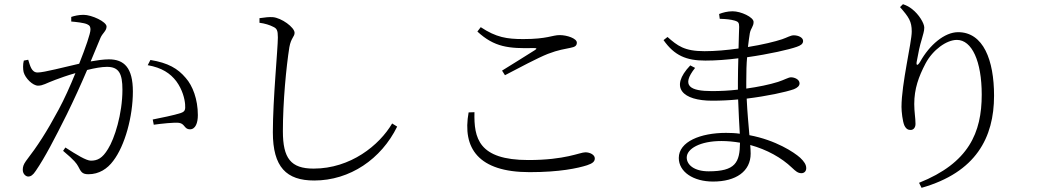

<svg xmlns="http://www.w3.org/2000/svg" viewBox="-20 -827 5040 919"><path d="M321 -724C344 -722 382 -718 397 -711C411 -705 413 -697 413 -685C413 -667 390 -600 359 -522C287 -506 191 -480 160 -480C130 -480 124 -514 115 -541L94 -537C89 -519 90 -495 93 -482C101 -452 137 -417 162 -417C186 -417 199 -428 245 -445C266 -453 302 -466 341 -477C316 -415 287 -351 261 -303C202 -193 160 -129 104 -56C92 -39 89 -28 89 -14C89 6 104 18 115 18C127 18 138 11 151 -9C195 -73 242 -164 299 -278C333 -347 368 -424 397 -492C433 -501 467 -507 492 -507C549 -507 566 -475 566 -398C566 -281 528 -163 497 -114C470 -69 446 -58 415 -58C393 -58 347 -86 293 -121L282 -105C338 -58 346 -45 354 -31C367 -7 371 7 403 7C454 7 494 -19 522 -57C578 -130 616 -269 616 -389C616 -503 574 -543 501 -543C476 -543 442 -538 414 -533C434 -580 450 -620 461 -646C471 -669 490 -679 490 -700C490 -723 419 -756 380 -756C356 -756 336 -751 321 -746ZM687 -515C755 -503 795 -476 824 -438C854 -397 864 -353 866 -328C868 -302 866 -293 845 -286C816 -276 746 -262 711 -255L716 -230C751 -235 816 -242 837 -239C865 -235 862 -208 889 -208C916 -208 927 -239 927 -276C927 -352 902 -417 869 -454C831 -499 785 -526 700 -540Z M1287 -699C1305 -691 1310 -682 1310 -648C1310 -594 1286 -352 1286 -194C1286 -27 1351 37 1484 37C1655 37 1805 -66 1881 -221L1857 -236C1796 -132 1658 -20 1481 -20C1372 -20 1334 -69 1334 -199C1334 -339 1350 -506 1365 -601C1373 -646 1390 -651 1390 -670C1390 -696 1327 -742 1285 -745C1268 -746 1249 -744 1222 -740V-718C1247 -715 1272 -707 1287 -699Z M2223 -289C2192 -118 2269 -3 2515 -3C2660 -3 2746 -22 2790 -36C2817 -45 2827 -54 2827 -69C2827 -86 2804 -98 2782 -98C2755 -98 2687 -61 2509 -61C2270 -61 2248 -166 2251 -290ZM2397 -467C2462 -501 2554 -550 2602 -569C2654 -589 2683 -592 2710 -598C2732 -602 2741 -608 2741 -623C2741 -643 2694 -659 2659 -659C2623 -659 2600 -640 2485 -640C2406 -640 2355 -648 2281 -697L2265 -676C2346 -601 2415 -594 2535 -597C2550 -597 2551 -594 2540 -587C2501 -562 2436 -522 2383 -489Z M3372 -7C3303 -7 3267 -38 3267 -73C3267 -115 3331 -152 3433 -152C3463 -152 3493 -149 3522 -144C3521 -49 3500 -7 3372 -7ZM3552 -435C3552 -482 3553 -521 3556 -553C3662 -568 3758 -590 3794 -603C3811 -609 3824 -616 3824 -631C3824 -647 3802 -658 3779 -658C3764 -658 3747 -647 3723 -639C3690 -628 3629 -613 3560 -602C3563 -628 3566 -649 3569 -668C3574 -693 3587 -700 3587 -722C3587 -745 3526 -773 3487 -773C3462 -773 3440 -767 3422 -760L3425 -737C3457 -736 3477 -734 3498 -728C3514 -723 3518 -718 3518 -698C3518 -691 3516 -649 3515 -595C3460 -587 3403 -582 3352 -582C3255 -582 3223 -608 3175 -650L3156 -635C3208 -561 3265 -537 3356 -537C3406 -537 3460 -541 3514 -548C3513 -511 3512 -472 3512 -436V-398C3470 -393 3428 -391 3388 -391C3284 -391 3238 -415 3307 -502L3284 -514C3182 -407 3248 -345 3389 -345C3430 -345 3472 -347 3513 -351C3515 -284 3519 -227 3521 -187C3500 -190 3478 -191 3455 -191C3333 -191 3229 -149 3229 -71C3229 -4 3299 42 3393 42C3503 42 3573 -7 3573 -92C3573 -104 3572 -118 3571 -133C3651 -111 3721 -72 3771 -24C3788 -8 3799 2 3816 2C3829 2 3839 -7 3839 -22C3839 -39 3829 -54 3810 -72C3781 -98 3694 -156 3567 -180C3563 -229 3557 -287 3554 -355C3652 -367 3740 -386 3780 -400C3797 -407 3807 -416 3807 -428C3807 -447 3783 -457 3766 -457C3754 -457 3735 -445 3704 -435C3663 -422 3609 -411 3552 -403Z M4344 -676C4344 -624 4295 -426 4295 -315C4295 -293 4300 -246 4309 -226C4318 -208 4328 -205 4339 -205C4352 -205 4362 -216 4362 -234C4362 -263 4356 -291 4356 -329C4356 -402 4377 -460 4410 -523C4445 -589 4511 -636 4560 -636C4632 -636 4679 -534 4679 -374C4679 -192 4617 -47 4379 48L4391 72C4651 -2 4738 -168 4738 -369C4738 -539 4687 -673 4566 -673C4501 -673 4429 -612 4384 -531C4372 -511 4364 -512 4368 -533C4376 -577 4382 -607 4392 -639C4398 -663 4404 -676 4404 -695C4404 -715 4379 -758 4345 -784C4332 -794 4322 -800 4302 -807L4288 -793C4330 -745 4344 -725 4344 -676Z"/></svg>

Font: Noto Serif CJK JP Light
Style: Regular
Weight: 300
Designer: Ryoko NISHIZUKA 西塚涼子 (kana & ideographs); Frank Grießhammer (Latin, Greek & Cyrillic); Wenlong ZHANG 张文龙 (bopomofo); San
Foundry: Adobe Systems Incorporated
Version: Version 1.001;PS 1.001;hotconv 16.6.54;makeotf.lib2.5.65590